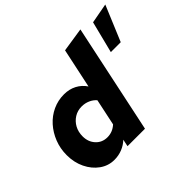

<svg xmlns="http://www.w3.org/2000/svg" viewBox="-157 -978 1221 1221"><g transform="rotate(-45 453.5 -367.0)"><path d="M250 3Q196 3 152 -28.5Q108 -60 82 -113.5Q56 -167 56 -233Q56 -292 76.5 -344Q97 -396 132.5 -435.5Q168 -475 215.5 -497Q263 -519 317 -519Q364 -519 401.5 -499.5Q439 -480 463 -444L520 -712L683 -737L527 0H370L380 -48Q355 -24 321.5 -10.5Q288 3 250 3ZM320 -130Q367 -130 403 -163L441 -342Q424 -362 398 -373.5Q372 -385 342 -385Q305 -385 275.5 -366.5Q246 -348 229 -317Q212 -286 212 -246Q212 -196 242.5 -163Q273 -130 320 -130ZM718 -498 772 -712 907 -737 807 -498Z"/></g></svg>

Font: Red Hat Text
Style: Italic
Weight: 300
Italic angle: -12°
Designer: Pentagram, MCKL
Foundry: Pentagram, MCKL
Version: Version 1.023